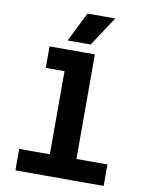

<svg xmlns="http://www.w3.org/2000/svg" viewBox="-102 -1037 854 1110"><g transform="rotate(10 325.0 -482.5)"><path d="M247 0V-740H403V0ZM67 0V-126H585V0ZM137 -614V-740H325V-614ZM234 -792 320 -965H483L369 -792Z"/></g></svg>

Font: Azeret Mono Thin
Style: Regular
Weight: 100
Designer: Martin Vácha
Foundry: Displaay
Version: Version 1.002